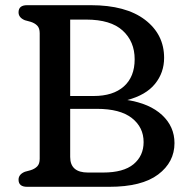

<svg xmlns="http://www.w3.org/2000/svg" viewBox="-20 -720 719 740"><path d="M652.5 -168.5Q652.5 -95 589.5 -47.5Q526.5 0 401 0H84.5Q51.5 0 51.5 -27.5Q51.5 -48 76 -58L98 -64Q114 -69 123.5 -78.8Q133 -88.5 133 -108V-592Q133 -611.5 123.5 -621.2Q114 -631 98 -636L76 -642Q51.5 -652 51.5 -672.5Q51.5 -700 84.5 -700H330Q465 -700 538.8 -643.8Q612.5 -587.5 612.5 -497Q612.5 -440 577.5 -396.8Q542.5 -353.5 470.5 -334.5Q557 -321 604.8 -276.5Q652.5 -232 652.5 -168.5ZM312.5 -644.5H250.5V-350H341Q416 -350 457.5 -387Q499 -424 499 -491.5Q499 -560 452.8 -602.2Q406.5 -644.5 312.5 -644.5ZM353.5 -300.5H250.5V-115Q250.5 -55 319 -55H377.5Q456 -55 494.8 -87.2Q533.5 -119.5 533.5 -172.5Q533.5 -229.5 488.2 -265Q443 -300.5 353.5 -300.5Z"/></svg>

Font: Fraunces 9pt S100
Style: Regular
Weight: 400
Version: Version 1.000; ttfautohint (v1.8.3)